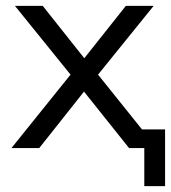

<svg xmlns="http://www.w3.org/2000/svg" viewBox="-20 -506 584 656"><path d="M19 0 221 -251 31 -486H126L268 -307L410 -486H505L315 -251L465 -64H544V130H473V0H421L267 -193L114 0Z"/></svg>

Font: Nunito Sans
Style: Regular
Weight: 400
Designer: Vernon Adams
Foundry: Vernon Adams
Version: Version 3.101; ttfautohint (v1.8.4.7-5d5b);gftools[0.9.27]